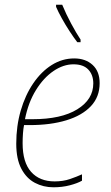

<svg xmlns="http://www.w3.org/2000/svg" viewBox="-20 -785 471 815"><path d="M207 10Q164 10 128 -9Q92 -28 70.5 -69Q49 -110 49 -175Q49 -250 68 -315.5Q87 -381 121 -431Q155 -481 199.5 -509Q244 -537 295 -537Q343 -537 373 -509.5Q403 -482 403 -432Q403 -374 366 -334.5Q329 -295 262 -274.5Q195 -254 106 -254H82Q79 -239 77.5 -218.5Q76 -198 76 -177Q76 -96 112 -55.5Q148 -15 212 -15Q248 -15 277 -25Q306 -35 328 -45V-18Q309 -7 276.5 1.5Q244 10 207 10ZM118 -279Q240 -279 308 -321Q376 -363 376 -431Q376 -467 355 -489.5Q334 -512 292 -512Q249 -512 207 -483.5Q165 -455 132.5 -402.5Q100 -350 86 -279ZM308 -606Q294 -624 276 -651.5Q258 -679 242.5 -707Q227 -735 218 -756V-765H244Q260 -726 282 -685Q304 -644 322 -617V-606Z"/></svg>

Font: Noto Sans SemiCondensed Thin
Style: Italic
Weight: 100
Width: 4
Italic angle: -12°
Designer: Monotype Design Team
Foundry: Monotype Imaging Inc.
Version: Version 2.013; ttfautohint (v1.8.4.7-5d5b)